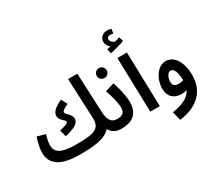

<svg xmlns="http://www.w3.org/2000/svg" viewBox="-202 -1366 2239 2002"><g transform="rotate(-30 918.0 -364.5)"><path d="M356 21C547 23 672 6 740 -71C764 -21 813 5 881 5C923 5 945 -20 945 -52C945 -83 928 -106 890 -106C828 -106 789 -137 784 -254L763 -723H651L672 -255C679 -123 626 -87 381 -90C191 -90 142 -141 142 -218C142 -257 155 -308 165 -342L67 -368C51 -318 32 -247 32 -191C32 -52 141 21 356 21ZM333 -218C485 -254 506 -293 506 -334C506 -386 440 -418 440 -442C440 -459 462 -477 517 -501L480 -574C384 -531 352 -491 352 -448C352 -395 417 -370 417 -345C417 -328 385 -317 311 -299Z M987 -542C1019 -542 1046 -568 1046 -601C1046 -634 1019 -662 987 -662C953 -662 926 -634 926 -601C926 -568 953 -542 987 -542ZM880 5C987 5 1090 -39 1090 -192C1090 -276 1062 -381 1038 -448L930 -415C956 -341 982 -248 982 -191C982 -124 948 -106 890 -106Z M1173 -732C1230 -744 1301 -764 1347 -781L1330 -835C1314 -828 1295 -822 1273 -816C1251 -822 1222 -842 1222 -871C1222 -890 1236 -903 1262 -903C1274 -903 1286 -901 1298 -898L1305 -951C1292 -956 1273 -959 1259 -959C1207 -959 1163 -929 1163 -872C1163 -839 1182 -813 1205 -797C1193 -794 1179 -792 1160 -788ZM1224 0H1339L1321 -656H1206Z M1451 230C1662 205 1794 86 1794 -112C1794 -255 1733 -377 1625 -377C1523 -377 1451 -257 1451 -142C1451 -51 1507 5 1603 5C1624 5 1645 1 1664 -5C1629 68 1549 104 1425 124ZM1559 -163C1559 -218 1586 -265 1619 -265C1663 -265 1684 -198 1685 -112C1666 -106 1645 -103 1626 -103C1586 -103 1559 -119 1559 -163Z"/></g></svg>

Font: Noto Sans Arabic UI Cn SmBd
Style: Regular
Weight: 600
Width: 3
Designer: Monotype Design Team, Nadine Chahine and Nizar Qandah
Foundry: Monotype Imaging Inc.
Version: Version 2.010